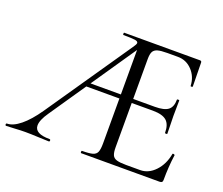

<svg xmlns="http://www.w3.org/2000/svg" viewBox="-108 -782 1088 938"><g transform="rotate(20 436.0 -312.5)"><path d="M3 -12Q34 -12 72 -43Q110 -74 150 -132L453 -574Q466 -592 466 -599Q466 -608 449.5 -610.5Q433 -613 389 -613Q387 -613 387 -619Q387 -625 389 -625H783Q792 -625 792 -616L794 -493Q794 -490 788.5 -489.5Q783 -489 783 -492Q781 -539 750.5 -571.5Q720 -604 676 -604H621Q587 -604 570.5 -599Q554 -594 547.5 -581.5Q541 -569 541 -543V-85Q541 -58 547 -44.5Q553 -31 569.5 -26Q586 -21 619 -21H692Q735 -21 769 -57Q803 -93 813 -149Q813 -151 817 -151Q820 -151 822.5 -149.5Q825 -148 825 -147Q816 -84 816 -15Q816 -7 812.5 -3.5Q809 0 800 0H392Q390 0 390 -6Q390 -12 392 -12Q430 -12 447.5 -17Q465 -22 471 -36.5Q477 -51 477 -81V-588L502 -604L176 -126Q146 -83 146 -55Q146 -12 224 -12Q229 -12 229 -6Q229 0 224 0Q206 0 170 -2Q130 -4 101 -4Q77 -4 47 -2Q19 0 3 0Q-2 0 -2 -6Q-2 -12 3 -12ZM305 -336H516L523 -315H290ZM651 -315H505V-336H653Q702 -336 722.5 -352Q743 -368 743 -406Q743 -408 749 -408Q755 -408 755 -406L754 -325Q754 -296 755 -281L756 -233Q756 -231 750 -231Q744 -231 744 -233Q744 -277 722.5 -296Q701 -315 651 -315Z"/></g></svg>

Font: Cormorant Infant
Style: Regular
Weight: 400
Designer: Christian Thalmann (Catharsis Fonts)
Foundry: Catharsis Fonts
Version: Version 4.000